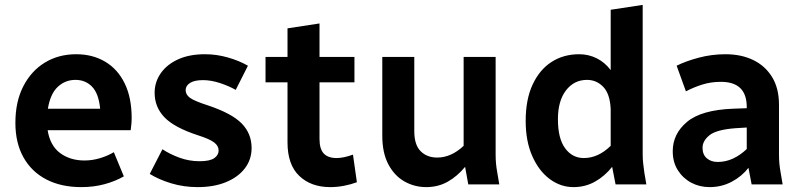

<svg xmlns="http://www.w3.org/2000/svg" viewBox="-20 -755 3283 786"><path d="M43 -252Q43 -339 75.5 -402Q108 -465 164 -499Q220 -533 292 -533Q359 -533 410.5 -502.5Q462 -472 490.5 -413.5Q519 -355 519 -272Q519 -257 517.5 -244Q516 -231 515 -222H175Q185 -159 226 -128.5Q267 -98 326 -98Q358 -98 389.5 -107.5Q421 -117 446 -132L487 -33Q452 -13 408 -1Q364 11 313 11Q230 11 169.5 -20.5Q109 -52 76 -111Q43 -170 43 -252ZM289 -428Q247 -428 216.5 -399.5Q186 -371 176 -310H390Q384 -372 357 -400Q330 -428 289 -428Z M593 -43 645 -144Q675 -124 714.5 -109.5Q754 -95 797 -95Q839 -95 857 -107.5Q875 -120 875 -139Q875 -158 856.5 -172Q838 -186 791 -201Q693 -233 653 -275Q613 -317 613 -375Q613 -419 638 -455Q663 -491 709 -512Q755 -533 819 -533Q866 -533 912 -520Q958 -507 995 -486L945 -387Q917 -403 880.5 -415Q844 -427 811 -427Q776 -427 758 -415.5Q740 -404 740 -386Q740 -367 758.5 -354Q777 -341 830 -324Q929 -291 969.5 -249.5Q1010 -208 1010 -149Q1010 -102 982.5 -66Q955 -30 905.5 -9.5Q856 11 789 11Q732 11 681 -4.5Q630 -20 593 -43Z M1067 -418V-522H1157V-639L1288 -659V-522H1431V-418H1288V-186Q1288 -145 1305.5 -126.5Q1323 -108 1358 -108Q1386 -108 1425 -122L1441 -9Q1417 0 1388.5 5.5Q1360 11 1332 11Q1253 11 1205 -35Q1157 -81 1157 -172V-418Z M1545 -199V-522H1676V-218Q1676 -162 1702 -136Q1728 -110 1770 -110Q1827 -110 1878 -158V-522H2009V-124Q2009 -103 2010.5 -86Q2012 -69 2016 -47L2024 0H1897L1884 -72Q1853 -34 1813.5 -11.5Q1774 11 1725 11Q1677 11 1636 -12Q1595 -35 1570 -82Q1545 -129 1545 -199Z M2132 -260Q2132 -348 2160.5 -409Q2189 -470 2238 -501.5Q2287 -533 2351 -533Q2389 -533 2422.5 -516.5Q2456 -500 2480 -468V-715L2611 -735V-124Q2611 -103 2613 -86Q2615 -69 2618 -47L2626 0H2500L2486 -72Q2456 -34 2416 -11.5Q2376 11 2328 11Q2275 11 2230.5 -22Q2186 -55 2159 -116Q2132 -177 2132 -260ZM2264 -267Q2264 -188 2293.5 -148Q2323 -108 2370 -108Q2429 -108 2480 -158V-309Q2477 -371 2449.5 -399.5Q2422 -428 2383 -428Q2330 -428 2297 -385Q2264 -342 2264 -267Z M2734 -136Q2734 -207 2792.5 -256Q2851 -305 2981 -310L3037 -312V-317Q3037 -420 2931 -420Q2890 -420 2854 -408.5Q2818 -397 2788 -381L2750 -486Q2788 -505 2841 -519Q2894 -533 2950 -533Q3014 -533 3063 -509.5Q3112 -486 3140.5 -440Q3169 -394 3169 -326V-124Q3169 -103 3170.5 -86Q3172 -69 3176 -47L3184 0H3057L3044 -68Q3017 -33 2975.5 -11Q2934 11 2885 11Q2844 11 2810 -7Q2776 -25 2755 -58Q2734 -91 2734 -136ZM2856 -150Q2856 -122 2873.5 -107Q2891 -92 2918 -92Q2951 -92 2981 -106Q3011 -120 3037 -145V-233L2989 -230Q2912 -224 2884 -201Q2856 -178 2856 -150Z"/></svg>

Font: Radio Canada SemiBold
Style: Regular
Weight: 600
Designer: Charles Daoud, Etienne Aubert Bonn, Alexandre Saumier Demers, Jacques Le Bailly
Foundry: Radio-Canada
Version: Version 2.104; ttfautohint (v1.8.4.7-5d5b);gftools[0.9.28.de